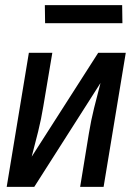

<svg xmlns="http://www.w3.org/2000/svg" viewBox="-20 -725 540 745"><path d="M6 0 92 -520H183L148 -312Q140 -263 128 -214.5Q116 -166 103 -117L361 -520H468L382 0H291L325 -208Q333 -257 345 -305.5Q357 -354 370 -403L113 0ZM155 -635 154 -705H454L455 -635Z"/></svg>

Font: Iosevka Medium Oblique
Style: Regular
Weight: 500
Italic angle: -9°
Monospace: yes
Designer: Belleve Invis
Foundry: Belleve Invis
Version: Version 32.5.0; ttfautohint (v1.8.4)